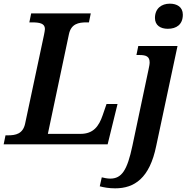

<svg xmlns="http://www.w3.org/2000/svg" viewBox="-42 -787 1025 1047"><path d="M873 -630C920 -630 955 -653 955 -707C955 -749 923 -767 884 -767C839 -767 803 -741 803 -689C803 -649 833 -630 873 -630ZM-22 0H545L599 -220H539L518 -159C497 -97 466 -57 397 -57H219L334 -601C346 -657 386 -665 430 -665H443L453 -714H128L118 -665H131C173 -665 203 -660 203 -629C203 -622 200 -608 198 -597L95 -113C83 -57 44 -49 1 -49H-12ZM586 240C690 240 774 186 810 8L926 -536H712L702 -487H718C755 -487 774 -479 774 -446C774 -436 771 -423 768 -408L680 8C652 141 622 187 559 187C544 187 524 183 513 180L502 229C525 235 552 240 586 240Z"/></svg>

Font: Noto Serif SemiBold
Style: Italic
Weight: 600
Italic angle: -12°
Designer: Monotype Design Team
Foundry: Monotype Imaging Inc.
Version: Version 2.014